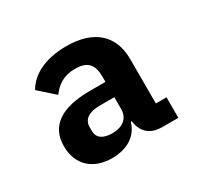

<svg xmlns="http://www.w3.org/2000/svg" viewBox="-92 -818 633 608"><g transform="rotate(-30 224.5 -514.0)"><path d="M405 -405H366V-567C366 -658 307 -704 211 -704C131 -704 80 -675 56 -633L112 -583C131 -609 156 -628 199 -628C245 -628 262 -607 262 -563V-544H206C102 -544 46 -508 46 -433C46 -364 92 -324 160 -324C214 -324 255 -348 268 -394H272C278 -345 312 -330 345 -330H405ZM262 -488V-444C262 -409 235 -392 200 -392C168 -392 147 -404 147 -431V-445C147 -473 169 -488 209 -488Z"/></g></svg>

Font: IBM Plex Thai Looped
Style: Bold
Weight: 700
Designer: Mike Abbink, Paul van der Laan, Pieter van Rosmalen, Ben Mitchell, Mark Frömberg
Foundry: Bold Monday
Version: Version 1.0